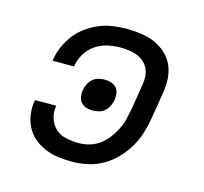

<svg xmlns="http://www.w3.org/2000/svg" viewBox="-84 -621 767 722"><g transform="rotate(15 300.0 -260.0)"><path d="M253 8Q225 8 199 4.5Q173 1 148.5 -9.5Q124 -20 104.5 -36.5Q85 -53 73.5 -76Q62 -99 58.5 -125.5Q55 -152 60 -180H143Q138 -155 145.5 -131.5Q153 -108 169.5 -92.5Q186 -77 210.5 -71.5Q235 -66 260 -66Q281 -66 302 -72Q323 -78 341 -91Q359 -104 372.5 -122Q386 -140 396 -160Q406 -180 411 -200.5Q416 -221 420 -242L436 -342Q439 -358 437.5 -374.5Q436 -391 429 -405Q422 -419 410 -429Q398 -439 383 -444.5Q368 -450 352 -452Q336 -454 319 -454Q295 -454 270 -448.5Q245 -443 223.5 -428.5Q202 -414 188 -391.5Q174 -369 170 -344L169 -340H86L87 -347Q91 -373 102.5 -398.5Q114 -424 131.5 -446Q149 -468 172.5 -484.5Q196 -501 221.5 -511Q247 -521 273 -524.5Q299 -528 325 -528Q354 -528 382 -524Q410 -520 434 -509.5Q458 -499 478 -481Q498 -463 509 -438.5Q520 -414 521.5 -386Q523 -358 518 -330L502 -230Q497 -200 488 -170Q479 -140 463 -112.5Q447 -85 424 -61Q401 -37 373 -21Q345 -5 314 1.5Q283 8 253 8ZM278 -198Q265 -198 253.5 -202Q242 -206 234 -215Q226 -224 224 -237Q222 -250 224 -263Q226 -275 232 -287Q238 -299 248 -307.5Q258 -316 270.5 -319Q283 -322 295 -322Q308 -322 320 -318Q332 -314 340 -305Q348 -296 349.5 -283Q351 -270 349 -257Q347 -245 341 -233Q335 -221 325 -212.5Q315 -204 302.5 -201Q290 -198 278 -198Z"/></g></svg>

Font: Iosevka Extended Oblique
Style: Regular
Weight: 400
Width: 7
Italic angle: -9°
Monospace: yes
Designer: Belleve Invis
Foundry: Belleve Invis
Version: Version 32.0.1; ttfautohint (v1.8.4)